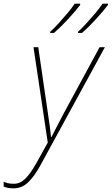

<svg xmlns="http://www.w3.org/2000/svg" viewBox="-130 -786 610 1049"><path d="M-56 243Q-90 243 -110 233V207Q-99 212 -86 215Q-73 218 -54 218Q-20 218 8.5 190Q37 162 70 103L131 -7L53 -528H79L131 -172Q138 -126 142.5 -93Q147 -60 149 -37H151Q162 -59 179 -91.5Q196 -124 219 -168L414 -528H443L92 115Q59 176 24.5 209.5Q-10 243 -56 243ZM296 -606V-612Q318 -632 343.5 -660Q369 -688 392.5 -716Q416 -744 430 -766H460V-759Q434 -725 395 -682Q356 -639 318 -606ZM144 -606V-612Q166 -632 191.5 -660Q217 -688 240.5 -716Q264 -744 278 -766H308V-759Q282 -725 242.5 -682Q203 -639 165 -606Z"/></svg>

Font: Noto Sans Disp Thin
Style: Italic
Weight: 100
Italic angle: -12°
Designer: Monotype Design Team
Foundry: Monotype Imaging Inc.
Version: Version 2.000;GOOG;noto-source:20170915:90ef993387c0